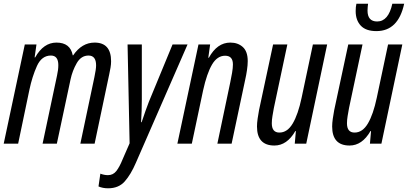

<svg xmlns="http://www.w3.org/2000/svg" viewBox="-21 -776 2203 1037"><path d="M77 0 138 -292Q153 -363 178.5 -419.5Q204 -476 254 -476Q294 -476 294 -424Q294 -399 287 -368L209 0H286L360 -347Q370 -394 393.5 -435Q417 -476 457 -476Q498 -476 498 -423Q498 -403 489 -360L413 0H490L569 -375Q573 -393 576 -411Q579 -429 579 -445Q579 -546 490 -546Q421 -546 374 -477H372Q359 -546 284 -546Q214 -546 169 -466H166L176 -536H113L-1 0Z M713 103 992 -536H911L783 -226Q775 -205 764.5 -176Q754 -147 744 -116H741Q743 -147 744 -178Q745 -209 745 -239V-536H668L679 -2L641 85Q625 125 607.5 147.5Q590 170 562 170Q542 170 521 162L511 231Q534 241 563 241Q620 241 653 203.5Q686 166 713 103Z M1015 0 1076 -288Q1096 -379 1124 -427Q1152 -475 1195 -475Q1237 -475 1237 -428Q1237 -409 1232.5 -383Q1228 -357 1223 -333L1153 0H1230L1303 -344Q1309 -370 1313 -397.5Q1317 -425 1317 -446Q1317 -498 1290.5 -522Q1264 -546 1223 -546Q1152 -546 1107 -464H1104L1114 -536H1051L937 0Z M1574 -68H1577L1571 0H1633L1746 -536H1669L1608 -248Q1589 -158 1560 -109Q1531 -60 1488 -60Q1447 -60 1447 -110Q1447 -128 1450.5 -149Q1454 -170 1458 -192L1531 -536H1454L1378 -181Q1374 -160 1370.5 -135.5Q1367 -111 1367 -93Q1367 10 1461 10Q1529 10 1574 -68Z M2162 -756H2098Q2077 -660 2016 -660Q1964 -660 1964 -719Q1964 -729 1965 -738.5Q1966 -748 1967 -756H1904Q1900 -739 1900 -716Q1900 -667 1927.5 -637.5Q1955 -608 2012 -608Q2130 -608 2162 -756ZM1980 -68H1983L1977 0H2039L2152 -536H2075L2014 -248Q1995 -158 1966 -109Q1937 -60 1894 -60Q1853 -60 1853 -110Q1853 -128 1856.5 -149Q1860 -170 1864 -192L1937 -536H1860L1784 -181Q1780 -160 1776.5 -135.5Q1773 -111 1773 -93Q1773 10 1867 10Q1935 10 1980 -68Z"/></svg>

Font: Noto Sans Display Condensed
Style: Italic
Weight: 400
Width: 3
Designer: Monotype Design team
Foundry: Monotype Imaging Inc.
Version: 1.000